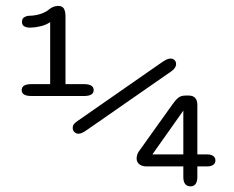

<svg xmlns="http://www.w3.org/2000/svg" viewBox="-20 -642 810 664"><path d="M88.5 -310Q55 -310 55 -330.5Q55 -351 88.5 -351H153.5V-565.5Q140 -556 120.2 -551.2Q100.5 -546.5 81.5 -546.5Q72.5 -546.5 64.2 -550.8Q56 -555 56 -566.5Q56 -578.5 64.8 -583Q73.5 -587.5 82.5 -587.5Q103.5 -588 122.2 -594.5Q141 -601 151.5 -611Q157 -615.5 165 -618.5Q173 -621.5 181 -621.5Q196 -621.5 201.2 -611.8Q206.5 -602 206.5 -585V-351H270.5Q304 -351 304 -330.5Q304 -310 270.5 -310ZM639.5 2.5Q614 2.5 614 -30V-66.5H487.5Q471 -66.5 461.8 -74Q452.5 -81.5 452.5 -94Q452.5 -99.5 454.5 -106.5Q456.5 -113.5 461 -119.5L576 -280.5Q586.5 -295.5 596 -303.5Q605.5 -311.5 621.5 -311.5H633.5Q647.5 -311.5 655 -303.2Q662.5 -295 662.5 -279.5V-108H696.5Q710 -108 717.5 -102.5Q725 -97 725 -87.5Q725 -77 717.2 -71.8Q709.5 -66.5 696.5 -66.5H662.5V-30Q662.5 -13.5 656.2 -5.5Q650 2.5 639.5 2.5ZM507 -108H614V-259.5ZM251 -179.5Q244 -179.5 237.8 -185Q231.5 -190.5 231.5 -199.5Q231.5 -208.5 236.5 -213.8Q241.5 -219 248 -223.5L540.5 -427Q551 -434 557.5 -436.8Q564 -439.5 570 -439.5Q577.5 -439.5 583.2 -434.5Q589 -429.5 589 -420.5Q589 -407 572 -395L280.5 -192.5Q270.5 -185.5 263.8 -182.5Q257 -179.5 251 -179.5Z"/></svg>

Font: Sono
Style: Regular
Weight: 400
Designer: Tyler Finck
Foundry: Tyler Finck
Version: Version 2.112